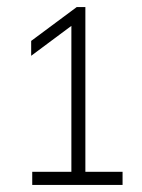

<svg xmlns="http://www.w3.org/2000/svg" viewBox="-20 -830 402 542"><path d="M71 -308V-345H181.5V-757L68 -672.5V-714.5L196.5 -810H221V-345H326V-308Z"/></svg>

Font: Encode Sans SmCnd XLt
Style: Regular
Weight: 200
Width: 4
Designer: Multiple Designers
Foundry: Impallari Type
Version: Version 3.002; ttfautohint (v1.8.3) -l 8 -r 50 -G 200 -x 14 